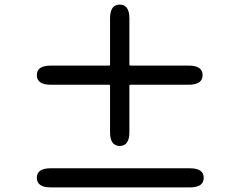

<svg xmlns="http://www.w3.org/2000/svg" viewBox="-20 -828 1040 834"><path d="M200 -14Q140 -14 140 -56Q140 -97 200 -97H805Q865 -97 865 -56Q865 -14 805 -14ZM500 -194Q458 -194 458 -254V-455Q458 -460 453 -460H200Q140 -460 140 -502Q140 -543 200 -543H453Q458 -543 458 -548V-748Q458 -808 500 -808Q542 -808 542 -748V-548Q542 -543 547 -543H800Q860 -543 860 -502Q860 -460 800 -460H547Q542 -460 542 -455V-254Q542 -194 500 -194Z"/></svg>

Font: Resource Han Rounded KR Medium
Style: Regular
Weight: 500
Designer: Cyano Hao (round all glyphs); Ryoko NISHIZUKA 西塚涼子 (kana, bopomofo & ideographs); Paul D. Hunt (Latin, Greek & Cyrillic)
Foundry: Cyano Hao
Version: 0.990